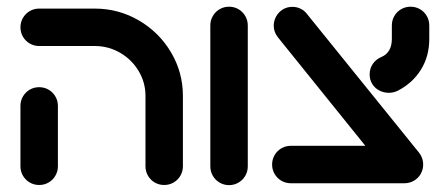

<svg xmlns="http://www.w3.org/2000/svg" viewBox="-20 -544 1326 570"><path d="M40.7 -50.4V-229.6Q40.7 -244.8 48.1 -257.6Q55.6 -270.4 68.3 -277.8Q81.1 -285.2 96.3 -285.2Q111.5 -285.2 124.3 -277.8Q137 -270.4 144.4 -257.6Q151.9 -244.8 151.9 -229.6V-50.4Q151.9 -35.2 144.4 -22.4Q137 -9.6 124.3 -2.2Q111.5 5.2 96.3 5.2Q81.1 5.2 68.3 -2.2Q55.6 -9.6 48.1 -22.4Q40.7 -35.2 40.7 -50.4ZM467.4 5.2Q452.2 5.2 439.4 -2.2Q426.7 -9.6 419.3 -22.4Q411.9 -35.2 411.9 -50.4V-259.3Q411.9 -299.3 391.5 -333.3Q371.1 -367.4 336.5 -387.4Q301.9 -407.4 261.1 -407.4H96.3Q81.1 -407.4 68.3 -414.8Q55.6 -422.2 48.1 -435Q40.7 -447.8 40.7 -463Q40.7 -478.1 48.1 -490.9Q55.6 -503.7 68.3 -511.1Q81.1 -518.5 96.3 -518.5H261.1Q331.9 -518.5 392 -483.5Q452.2 -448.5 487.6 -388.9Q523 -329.3 523 -259.3V-50.4Q523 -35.2 515.6 -22.4Q508.1 -9.6 495.4 -2.2Q482.6 5.2 467.4 5.2Z M604.4 -50V-468.5Q604.4 -483.7 611.9 -496.5Q619.3 -509.3 632 -516.7Q644.8 -524.1 660 -524.1Q675.2 -524.1 688 -516.7Q700.7 -509.3 708.1 -496.5Q715.6 -483.7 715.6 -468.5V-50Q715.6 -34.8 708.1 -22Q700.7 -9.3 688 -1.9Q675.2 5.6 660 5.6Q644.8 5.6 632 -1.9Q619.3 -9.3 611.9 -22Q604.4 -34.8 604.4 -50Z M792.6 -467.8Q792.6 -482.2 799.8 -495.2Q807 -508.1 819.6 -515.9Q832.2 -523.7 848.1 -523.7Q860.7 -523.7 872 -518.3Q883.3 -513 890.7 -503.3L1224.1 -90.7H1081.1L805.2 -433Q792.6 -448.9 792.6 -467.8ZM787.8 -55.6Q787.8 -70.7 795.2 -83.5Q802.6 -96.3 815.4 -103.7Q828.1 -111.1 843.3 -111.1H1180.7Q1195.9 -111.1 1208.7 -103.7Q1221.5 -96.3 1228.9 -83.5Q1236.3 -70.7 1236.3 -55.6Q1236.3 -40.4 1228.9 -27.6Q1221.5 -14.8 1208.7 -7.4Q1195.9 0 1180.7 0H843.3Q828.1 0 815.4 -7.4Q802.6 -14.8 795.2 -27.6Q787.8 -40.4 787.8 -55.6ZM1134.1 -268.5Q1119.3 -268.5 1106.3 -275.2Q1093.3 -281.9 1085.4 -294.3Q1077.4 -306.7 1077.4 -323.3Q1077.4 -340.7 1087 -354.6Q1096.7 -368.5 1112.2 -374.8Q1127.4 -381.1 1135.4 -394.8Q1143.3 -408.5 1143.3 -428.5V-468.5Q1143.3 -483.7 1150.7 -496.5Q1158.1 -509.3 1170.9 -516.7Q1183.7 -524.1 1198.9 -524.1Q1214.1 -524.1 1226.9 -516.7Q1239.6 -509.3 1247 -496.5Q1254.4 -483.7 1254.4 -468.5V-428.5Q1254.4 -377 1229.8 -337.4Q1205.2 -297.8 1162.6 -275.6Q1149.6 -268.5 1134.1 -268.5Z"/></svg>

Font: 26F Galaxy Hebrew Black
Style: Regular
Weight: 900
Designer: C₂₉H₂₅N₃O₅
Version: Version 1.000